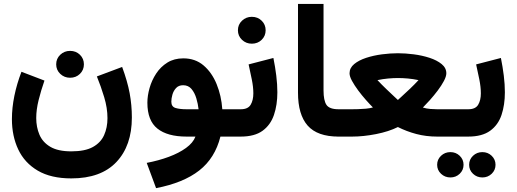

<svg xmlns="http://www.w3.org/2000/svg" viewBox="-20 -705 2666 991"><path d="M270 -373Q270 -402.3 291 -422.4Q312 -442.4 341.8 -442.4Q372.1 -442.4 392.6 -422.4Q413.1 -402.3 413.1 -373Q413.1 -343.8 392.6 -323.7Q372.1 -303.7 341.8 -303.7Q312 -303.7 291 -323.7Q270 -343.8 270 -373ZM348.1 76.2Q418.9 76.2 459.5 53.7Q500 31.2 517.3 -7.6Q534.7 -46.4 534.7 -95.2Q534.7 -147.5 517.8 -203.4Q501 -259.3 480 -310.5L610.4 -359.4Q637.7 -285.6 649.2 -224.1Q660.6 -162.6 660.6 -98.6Q660.6 46.9 580.8 131.3Q501 215.8 348.1 215.8Q243.2 215.8 175 175.8Q106.9 135.7 74.2 66.4Q41.5 -2.9 41.5 -90.3Q41.5 -148.4 54.2 -210.4Q66.9 -272.5 90.8 -334.5L209.5 -289.1Q191.4 -237.3 179.2 -188Q167 -138.7 167 -95.7Q167 -48.8 183.6 -9.8Q200.2 29.3 239.7 52.7Q279.3 76.2 348.1 76.2Z M926.3 -403.8Q987.8 -403.8 1030.8 -367.2Q1073.7 -330.6 1098.1 -270.8Q1122.6 -210.9 1127.4 -141.1H1164.1V0H1117.7Q1089.8 111.3 1008.3 175Q926.8 238.8 785.6 266.1L737.3 135.7Q798.8 124 851.3 104.5Q903.8 85 940.2 58.6Q976.6 32.2 988.8 0H942.9Q844.2 0 792.5 -41.3Q740.7 -82.5 740.7 -174.8Q740.7 -210.9 752 -250.7Q763.2 -290.5 786.1 -325.4Q809.1 -360.4 844 -382.1Q878.9 -403.8 926.3 -403.8ZM942.4 -141.1H1004.9Q1002 -168.5 993.4 -197.3Q984.9 -226.1 968.5 -245.6Q952.1 -265.1 925.3 -265.1Q902.3 -265.1 888.9 -250.7Q875.5 -236.3 869.9 -216.6Q864.3 -196.8 864.3 -180.2Q864.3 -154.3 886 -147.7Q907.7 -141.1 942.4 -141.1Z M1222.2 0H1144.5V-141.1H1222.7Q1259.8 -141.1 1273.7 -164.3Q1287.6 -187.5 1287.6 -223.1Q1287.6 -256.3 1279.5 -295.7Q1271.5 -335 1263.2 -372.6L1391.1 -405.8Q1400.4 -359.9 1406 -314.7Q1411.6 -269.5 1411.6 -228.5Q1411.6 -163.6 1394 -111.8Q1376.5 -60.1 1335.2 -30Q1293.9 0 1222.2 0ZM1208 -548.8Q1208 -578.1 1229 -598.1Q1250 -618.2 1279.8 -618.2Q1310.1 -618.2 1330.6 -598.1Q1351.1 -578.1 1351.1 -548.8Q1351.1 -519.5 1330.6 -499.5Q1310.1 -479.5 1279.8 -479.5Q1250 -479.5 1229 -499.5Q1208 -519.5 1208 -548.8Z M1518.1 -684.6H1649.9V-238.3Q1649.9 -186.5 1665 -163.8Q1680.2 -141.1 1727.5 -141.1H1739.7V0H1727.5Q1618.2 0 1568.1 -56.6Q1518.1 -113.3 1518.1 -226.6Z M2033.7 -430.2Q2072.3 -430.2 2115.7 -424.6Q2159.2 -418.9 2197.3 -406.5Q2235.4 -394 2259.5 -374.3Q2283.7 -354.5 2283.7 -326.7Q2283.7 -310.5 2271.2 -287.1Q2258.8 -263.7 2239.5 -238Q2220.2 -212.4 2199.5 -189.2Q2178.7 -166 2162.6 -149.9Q2182.6 -144 2201.2 -142.6Q2219.7 -141.1 2235.8 -141.1H2312V0H2236.3Q2179.2 0 2128.7 -13.4Q2078.1 -26.9 2033.7 -49.3Q1986.8 -25.9 1921.1 -12.9Q1855.5 0 1797.4 0H1720.2V-141.1H1797.9Q1809.1 -141.1 1828.4 -141.6Q1847.7 -142.1 1868.7 -144Q1889.6 -146 1904.8 -150.4Q1888.7 -166.5 1868.2 -189.7Q1847.7 -212.9 1828.6 -238.5Q1809.6 -264.2 1796.9 -287.4Q1784.2 -310.5 1784.2 -326.7Q1784.2 -354.5 1808.1 -374.3Q1832 -394 1870.1 -406.5Q1908.2 -418.9 1951.7 -424.6Q1995.1 -430.2 2033.7 -430.2ZM2034.2 -302.2Q2010.3 -302.2 1983.6 -299.8Q1957 -297.4 1928.2 -291.5Q1948.7 -269.5 1973.4 -245.8Q1998 -222.2 2015.9 -205.6Q2033.7 -189 2033.7 -189Q2033.7 -189 2051.8 -205.6Q2069.8 -222.2 2095 -245.8Q2120.1 -269.5 2140.1 -291.5Q2111.8 -297.4 2085.2 -299.8Q2058.6 -302.2 2034.2 -302.2Z M2396.5 0H2291.5V-141.1H2397Q2434.1 -141.1 2448 -164.3Q2461.9 -187.5 2461.9 -223.1Q2461.9 -256.3 2453.9 -295.7Q2445.8 -335 2437.5 -372.6L2565.4 -405.8Q2574.7 -359.9 2580.3 -314.7Q2585.9 -269.5 2585.9 -228.5Q2585.9 -163.6 2568.6 -111.8Q2551.3 -60.1 2509.8 -30Q2468.3 0 2396.5 0ZM2401.4 145.5Q2401.4 118.2 2421.4 99.1Q2441.4 80.1 2469.7 80.1Q2498 80.1 2517.8 99.1Q2537.6 118.2 2537.6 145.5Q2537.6 172.9 2517.8 191.9Q2498 210.9 2469.7 210.9Q2441.4 210.9 2421.4 191.9Q2401.4 172.9 2401.4 145.5ZM2236.3 145.5Q2236.3 118.2 2256.3 99.1Q2276.4 80.1 2304.7 80.1Q2333 80.1 2352.8 99.1Q2372.6 118.2 2372.6 145.5Q2372.6 172.9 2352.8 191.9Q2333 210.9 2304.7 210.9Q2276.4 210.9 2256.3 191.9Q2236.3 172.9 2236.3 145.5Z"/></svg>

Font: Vazirmatn RD FD ExtraBold
Style: Regular
Weight: 800
Designer: Saber Rastikerdar
Foundry: Saber Rastikerdar
Version: Version 33.003